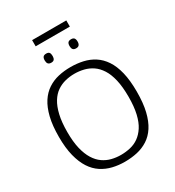

<svg xmlns="http://www.w3.org/2000/svg" viewBox="-231 -1122 1150 1265"><g transform="rotate(-30 344.0 -490.0)"><path d="M343 -42Q379 -42 414 -50Q449 -58 478 -78.5Q507 -99 529.5 -133.5Q552 -168 564.5 -221.5Q577 -275 577 -349Q577 -425 564.5 -478.5Q552 -532 529.5 -567Q507 -602 477.5 -622Q448 -642 413.5 -650.5Q379 -659 343 -659Q307 -659 273 -650.5Q239 -642 209.5 -622Q180 -602 158 -566.5Q136 -531 123.5 -477.5Q111 -424 111 -349Q111 -275 123.5 -223Q136 -171 158 -135.5Q180 -100 209.5 -79.5Q239 -59 273 -50.5Q307 -42 343 -42ZM343 10Q295 10 251 -0.5Q207 -11 169.5 -35.5Q132 -60 105 -101.5Q78 -143 62.5 -204Q47 -265 47 -349Q47 -435 62 -496.5Q77 -558 104 -599.5Q131 -641 168.5 -665.5Q206 -690 250 -700Q294 -710 343 -710Q392 -710 436.5 -700Q481 -690 518.5 -666Q556 -642 583.5 -601Q611 -560 626 -498.5Q641 -437 641 -352Q641 -265 626 -203Q611 -141 584 -99.5Q557 -58 519.5 -34Q482 -10 437.5 0Q393 10 343 10ZM438 -798Q421 -798 414 -807Q407 -816 407 -832Q407 -850 414 -858.5Q421 -867 438 -867Q454 -867 461 -858.5Q468 -850 468 -832Q468 -816 461 -807Q454 -798 438 -798ZM249 -798Q232 -798 225 -807Q218 -816 218 -832Q218 -850 225 -858.5Q232 -867 249 -867Q265 -867 271.5 -858.5Q278 -850 278 -832Q278 -816 271.5 -807Q265 -798 249 -798ZM213 -943V-990H473V-943Z"/></g></svg>

Font: Georama ExtraCondensed Thin Light
Style: Regular
Weight: 300
Version: Version 1.001